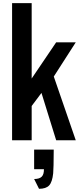

<svg xmlns="http://www.w3.org/2000/svg" viewBox="-20 -895 509 1225"><path d="M260.3 184.6H197.8V59.6H322.8Q322.3 181.6 319.3 210.9Q313.5 266.6 293.5 288.1Q273.4 309.6 229 309.6L197.8 247.1Q231.4 247.1 246.1 232.4Q260.7 217.8 260.3 184.6ZM57.1 0V-875H182.1V-394L338.4 -625H463.4L323.2 -406.7L463.4 0H338.4L244.6 -302.2L182.1 -218.8V0Z"/></svg>

Font: Oswald-Regular
Style: Regular
Weight: 400
Designer: vernon adams
Foundry: vernon adams
Version: Version 2.002; ttfautohint (v0.92.18-e454-dirty) -l 8 -r 50 